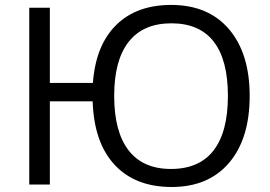

<svg xmlns="http://www.w3.org/2000/svg" viewBox="-20 -745 1090 775"><path d="M987.8 -357.9Q987.8 -185.1 904.5 -87.6Q821.3 9.8 672.9 9.8Q525.9 9.8 442.6 -79.8Q359.4 -169.4 354 -335.9H181.2V0H98.1V-713.9H181.2V-410.2H355Q366.2 -562 448.5 -643.6Q530.8 -725.1 670.9 -725.1Q820.8 -725.1 904.3 -627.2Q987.8 -529.3 987.8 -357.9ZM440.9 -357.9Q440.9 -213.4 499 -138.2Q557.1 -63 669.9 -63Q784.2 -63 842 -137.7Q899.9 -212.4 899.9 -357.9Q899.9 -503.4 842.5 -577.1Q785.2 -650.9 671.9 -650.9Q558.1 -650.9 499.5 -576.4Q440.9 -502 440.9 -357.9Z"/></svg>

Font: HunimalSansv1.5
Style: Regular
Weight: 400
Foundry: Ascender Corporation
Version: Version 1.10